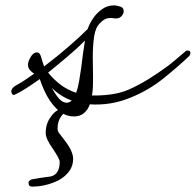

<svg xmlns="http://www.w3.org/2000/svg" viewBox="-20 -378 728 714"><path d="M255 55Q220 55 191.5 27.5Q163 0 144 -43Q134 -65 128 -84Q100 -64 75.5 -48.5Q51 -33 33 -25H32Q27 -25 24.5 -29.5Q22 -34 22 -38Q22 -49 37 -59Q54 -68 71.5 -79.5Q89 -91 107 -104Q101 -108 95.5 -113Q90 -118 87 -124Q84 -130 84 -137Q84 -146 88.5 -155.5Q93 -165 98 -172Q107 -183 117 -183Q129 -183 133 -165Q140 -143 141.5 -138Q143 -133 144 -131Q189 -165 232 -202Q275 -239 306 -270Q313 -291 327 -311Q341 -331 360.5 -344.5Q380 -358 403 -358Q410 -358 416 -356.5Q422 -355 429 -353Q440 -349 440 -336Q440 -326 430.5 -316.5Q421 -307 403 -310Q400 -311 396.5 -311Q393 -311 391 -311Q378 -311 369 -306Q360 -301 352 -292Q335 -276 330 -242Q325 -208 325 -167Q325 -148 325.5 -129.5Q326 -111 326 -92Q326 -74 325.5 -56.5Q325 -39 322 -23Q357 -22 393 -27Q429 -32 459 -45Q497 -62 532.5 -84Q568 -106 606 -134Q618 -143 639 -161Q660 -179 672 -189Q674 -190 679 -190Q688 -190 688 -181Q688 -174 683 -169Q641 -129 586 -85Q531 -41 463 -14Q392 15 314 10Q307 30 292.5 42.5Q278 55 255 55ZM263 -33Q270 -51 274 -75Q278 -99 282 -126Q285 -152 288.5 -177.5Q292 -203 296 -227Q268 -199 231.5 -168Q195 -137 159 -108Q179 -83 204.5 -63.5Q230 -44 263 -33ZM228 4Q237 4 247 -4Q205 -19 173 -51Q185 -28 199 -12Q213 4 228 4ZM99 316Q86 316 86 301Q86 294 98 289Q116 286 134 283Q152 280 170 278Q202 269 202 224Q202 213 177 176Q150 138 150 117Q150 98 155 83Q160 68 170 55Q189 28 214 26H220Q228 26 233 28Q238 30 240 32Q221 36 207.5 54.5Q194 73 194 100Q194 110 201 118.5Q208 127 222 146Q252 185 252 213Q252 262 197 293Q149 316 99 316Z"/></svg>

Font: WindSong Medium
Style: Regular
Weight: 500
Designer: Robert E. Leuschke
Foundry: Robert E. Leuschke
Version: Version 1.010; ttfautohint (v1.8.3)